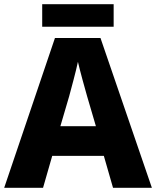

<svg xmlns="http://www.w3.org/2000/svg" viewBox="-20 -899 747 919"><path d="M524 -879H182V-771H524ZM521 0H707L461 -717H243L0 0H186L230 -153H477ZM397 -438 439 -295H269L311 -438C320 -472 344 -559 353 -603C363 -559 387 -473 397 -438Z"/></svg>

Font: Noto Sans Telugu ExtraBold
Style: Regular
Weight: 800
Designer: Jelle Bosma - Monotype Design Team
Foundry: Monotype Imaging Inc.
Version: Version 2.005